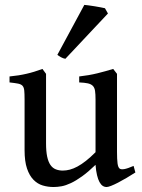

<svg xmlns="http://www.w3.org/2000/svg" viewBox="-20 -751 581 786"><path d="M534.2 -44.9Q516.1 -33.2 497.8 -22.5Q479.5 -11.7 463.4 -3.4Q447.3 4.9 434.8 9.8Q422.4 14.6 416.5 14.6Q407.7 14.6 400.4 9.8Q393.1 4.9 387.2 -5.9Q381.3 -16.6 377.2 -33.9Q373 -51.3 371.1 -76.2Q340.8 -46.9 315.9 -29.1Q291 -11.2 270.3 -1.5Q249.5 8.3 232.2 11.5Q214.8 14.6 199.2 14.6Q176.3 14.6 155 8.3Q133.8 2 117.2 -14.9Q100.6 -31.7 90.6 -61Q80.6 -90.3 80.6 -136.2V-343.8Q80.6 -367.2 79.3 -380.1Q78.1 -393.1 72.3 -399.7Q66.4 -406.2 54 -408.7Q41.5 -411.1 19 -413.6V-438Q38.6 -439.9 55.7 -442.6Q72.8 -445.3 88.6 -449Q104.5 -452.6 120.4 -457.5Q136.2 -462.4 153.8 -468.8L168.5 -448.7V-164.6Q168.5 -131.3 173.1 -109.9Q177.7 -88.4 186.5 -75.7Q195.3 -63 208.3 -57.9Q221.2 -52.7 237.3 -52.7Q251 -52.7 265.9 -56.6Q280.8 -60.5 297.1 -69.3Q313.5 -78.1 331.8 -92.5Q350.1 -106.9 371.1 -127.9V-343.8Q371.1 -365.7 369.1 -378.9Q367.2 -392.1 360.1 -399.4Q353 -406.7 339.8 -409.7Q326.7 -412.6 304.2 -413.6V-438Q343.8 -442.4 378.4 -450.9Q413.1 -459.5 443.4 -468.8L459 -448.7V-128.9Q459 -98.6 461.2 -82Q463.4 -65.4 470.2 -60.5Q476.1 -56.6 489 -58.8Q502 -61 526.9 -71.8ZM247.6 -510.3Q238.8 -511.7 229.5 -516.8Q220.2 -522 214.8 -526.4L325.2 -731Q331.1 -730.5 342.8 -729Q354.5 -727.5 367.7 -725.3Q380.9 -723.1 392.6 -720.9Q404.3 -718.8 409.7 -717.3L421.9 -695.8Z"/></svg>

Font: Gentium Book Basic
Style: Regular
Weight: 400
Designer: J. Victor Gaultney and Annie Olsen
Foundry: SIL International
Version: Version 1.102; 2013; Maintenance release